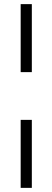

<svg xmlns="http://www.w3.org/2000/svg" viewBox="-20 -715 254 929"><path d="M134 -366H80V-695H134ZM134 194H80V-135H134Z"/></svg>

Font: Hind Madurai Light
Style: Regular
Weight: 300
Designer: Jyotish Sonowal
Foundry: Indian Type Foundry
Version: Version 1.001;PS 1.0;hotconv 1.0.86;makeotf.lib2.5.63406; tt